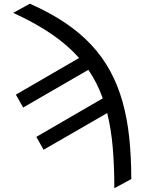

<svg xmlns="http://www.w3.org/2000/svg" viewBox="-20 -781 762 1014"><path d="M137.8 -761.4Q241.8 -715.6 321.9 -661.9Q402 -608.3 461.5 -544.7Q521 -481.2 561.6 -406.4Q602.3 -331.7 627 -244.1Q651.6 -156.6 662.5 -54.9Q673.3 46.9 673.3 164.8L583.8 213.1Q583.8 97.7 575.5 -0.9Q567.1 -99.4 546.2 -183.9L210.2 9.9L171.9 -58.2L522.7 -261.7Q494.3 -342.3 446.7 -412.3L102.3 -213.1L63.9 -281.2L397.7 -474.8Q337.7 -542.6 252.1 -601.2Q166.5 -659.8 49.7 -713.1Z"/></svg>

Font: Interop
Style: Regular
Weight: 400
Designer: Rasmus Andersson, Google, Jang Haemin
Foundry: jhaemin
Version: Version 1.008